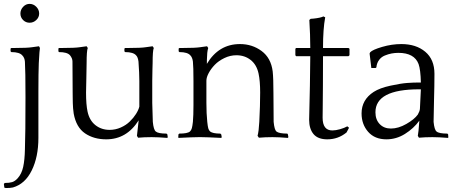

<svg xmlns="http://www.w3.org/2000/svg" viewBox="-31 -700 2324 980"><path d="M22.9 -438V-452.1L26.9 -455.1H44.9Q107.9 -455.1 132.8 -459L168 -463.9L172.9 -455.1Q170.9 -449.2 167 -377.9Q165 -330.1 165 -231.9V3.9Q165 100.6 131.1 169.7Q97.2 238.8 35.2 256.8Q22 259.8 -1 259.8L-8.8 257.8L-11.2 238.8L-6.8 233.9Q16.6 233.9 31 229.5Q45.4 225.1 59.1 210Q79.6 187.5 87.4 151.6Q95.2 115.7 96.2 62Q99.1 -15.6 99.1 -204.1Q99.1 -338.9 96.2 -384.8Q94.7 -405.3 83 -417Q68.8 -434.1 26.9 -434.1ZM120.1 -680.2Q139.6 -680.2 154.3 -665.3Q168.9 -650.4 168.9 -630.9Q168.9 -611.8 154.3 -597.9Q139.6 -584 120.1 -584Q100.6 -584 86.9 -597.7Q73.2 -611.3 73.2 -630.9Q73.2 -650.4 87.2 -665.3Q101.1 -680.2 120.1 -680.2Z M673.8 2.9 668 -6.8Q669.4 -12.7 676.8 -85.9Q615.7 11.2 511.2 11.2Q447.8 11.2 402.8 -19.5Q357.9 -50.3 345.2 -120.1Q343.3 -132.3 342 -147.5Q340.8 -162.6 340.6 -173.8Q340.3 -185.1 340.1 -203.9Q339.8 -222.7 339.8 -231.9Q338.9 -267.1 338.9 -386.2Q338.9 -402.3 326.2 -418Q312 -434.1 270 -434.1L267.1 -438V-452.1L270 -455.1H288.1Q351.1 -455.1 376 -459L411.1 -463.9L417 -455.1Q411.1 -441.4 411.1 -377.9Q411.1 -354.5 409.7 -299.3Q408.2 -244.1 408.2 -227.1Q408.2 -165.5 416 -129.9Q425.8 -85 456.3 -61Q486.8 -37.1 528.8 -37.1Q558.1 -37.1 585.2 -49.1Q612.3 -61 631.3 -79.6Q650.4 -98.1 663.1 -118.2Q675.8 -138.2 680.2 -155.8V-286.1Q680.2 -325.7 675.8 -386.2Q672.9 -408.2 664.1 -417Q649.9 -434.1 607.9 -434.1L604 -438V-452.1L607.9 -455.1H626Q689 -455.1 712.9 -459L748 -463.9L753.9 -455.1Q748 -441.4 748 -377.9Q748 -371.6 747.1 -346.2Q746.1 -320.8 746.1 -287.1V-174.8Q746.1 -161.6 749 -78.1Q752.9 -37.6 764.2 -28.8Q776.4 -18.1 818.8 -18.1L823.2 -14.2L825.2 0L823.2 3.9Q775.4 0 743.2 0Q705.1 0 673.8 2.9Z M1100.6 0 1098.6 3.9Q1022.5 0 996.6 0H982.9Q956.1 0 879.9 3.9L878.9 0L879.9 -14.2L883.8 -18.1Q926.3 -18.1 938.5 -28.8Q945.3 -35.2 948.2 -45.7Q951.2 -56.2 953.6 -78.1Q956.5 -111.3 956.5 -163.1V-286.1Q956.5 -359.4 953.6 -386.2Q950.7 -407.2 940.9 -417Q926.8 -434.1 884.8 -434.1L880.9 -438V-452.1L884.8 -455.1H902.8Q965.8 -455.1 990.7 -459L1025.9 -463.9L1031.7 -455.1Q1028.3 -443.8 1026.9 -429.9Q1025.4 -416 1025.1 -396.2Q1024.9 -376.5 1024.9 -374Q1085.4 -475.1 1193.8 -475.1Q1256.3 -475.1 1304.2 -439.7Q1352.1 -404.3 1360.8 -335.9Q1364.7 -300.8 1364.7 -223.1Q1364.7 -199.2 1365.2 -150.6Q1365.7 -102.1 1365.7 -78.1Q1369.6 -37.6 1379.9 -28.8Q1393.6 -18.1 1435.5 -18.1L1438.5 -14.2L1440.9 0L1438.5 3.9Q1392.6 0 1359.9 0Q1322.3 0 1290.5 2.9L1283.7 -6.8Q1290 -29.8 1292.5 -78.1Q1296.9 -161.1 1296.9 -228Q1296.9 -287.1 1288.6 -325.2Q1278.8 -370.1 1248.3 -394Q1217.8 -418 1175.8 -418Q1144 -418 1114.5 -403.8Q1085 -389.6 1065.4 -369.4Q1045.9 -349.1 1034.2 -327.1Q1022.5 -305.2 1022.5 -288.1V-174.8Q1022.5 -120.1 1026.9 -78.1Q1029.3 -55.2 1032 -45.2Q1034.7 -35.2 1041.5 -28.8Q1055.2 -18.1 1093.8 -18.1L1098.6 -13.2Z M1752.9 -418 1747.6 -413.1H1617.7Q1617.7 -336.9 1617.2 -262.5Q1616.7 -188 1616.2 -144.5Q1615.7 -101.1 1615.7 -99.1Q1615.7 -34.2 1665.5 -34.2Q1682.6 -34.2 1704.8 -40.5Q1727.1 -46.9 1741.7 -55.2L1750.5 -47.9L1737.8 -23.9Q1694.8 11.2 1639.6 11.2Q1591.8 11.2 1569.3 -15.6Q1546.9 -42.5 1546.9 -88.9Q1546.9 -96.2 1548.1 -141.6Q1549.3 -187 1550.8 -262.5Q1552.2 -337.9 1552.7 -413.1H1480.5L1476.6 -418V-451.2L1480.5 -455.1H1552.7Q1552.7 -521.5 1547.9 -598.1L1554.7 -604L1568.8 -605Q1606 -608.9 1619.6 -616.2L1628.9 -611.8Q1617.7 -552.2 1617.7 -455.1H1747.6L1752.9 -451.2Z M2107.4 2.9 2101.6 -6.8Q2105 -21 2109.4 -84Q2080.1 -43.9 2035.9 -16.4Q1991.7 11.2 1941.4 11.2Q1881.8 11.2 1848.1 -27.1Q1814.5 -65.4 1814.5 -121.1Q1814.5 -190.9 1876.5 -231Q1907.7 -251 1961.9 -262.7Q2016.1 -274.4 2048.1 -276.6Q2080.1 -278.8 2103.5 -278.8H2117.2Q2115.7 -344.2 2105.5 -373Q2084 -430.2 2002.4 -430.2Q1984.4 -430.2 1967.5 -427Q1950.7 -423.8 1932.9 -416.5Q1915 -409.2 1903.6 -393.6Q1892.1 -377.9 1890.1 -356L1886.2 -353H1864.3L1855.5 -426.8L1858.4 -433.1Q1870.6 -446.3 1919.9 -460.7Q1969.2 -475.1 2017.6 -475.1Q2092.8 -475.1 2139.6 -435.8Q2186.5 -396.5 2186.5 -323.2Q2186.5 -262.7 2184.3 -188.7Q2182.1 -114.7 2182.1 -78.1Q2186 -37.6 2197.3 -28.8Q2209.5 -18.1 2252.4 -18.1L2256.3 -14.2L2257.3 0L2256.3 3.9Q2208.5 0 2176.3 0Q2138.7 0 2107.4 2.9ZM2101.6 -115.2Q2111.3 -132.3 2112.3 -144L2117.2 -244.1H2108.4Q1885.3 -244.1 1885.3 -127Q1885.3 -89.4 1907 -66.7Q1928.7 -43.9 1964.4 -43.9Q2002.4 -43.9 2043.2 -67.4Q2084 -90.8 2101.6 -115.2Z"/></svg>

Font: Quattrocento Roman
Style: Regular
Weight: 400
Designer: Pablo Impallari
Foundry: Pablo Impallari. www.impallari.com Igino Marini. www.ikern.com
Version: Version 1.000